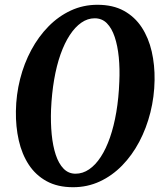

<svg xmlns="http://www.w3.org/2000/svg" viewBox="-20 -773 687 803"><path d="M285.5 10Q221 10 175 -15.2Q129 -40.5 100.2 -84.5Q71.5 -128.5 58.5 -186Q45.5 -243.5 46.5 -308Q47.5 -377 64 -442.2Q80.5 -507.5 110.8 -563.8Q141 -620 182.8 -662.5Q224.5 -705 276.2 -729Q328 -753 387.5 -753Q452.5 -753 498.2 -727.8Q544 -702.5 572.8 -658.5Q601.5 -614.5 614.5 -557.8Q627.5 -501 626.5 -438Q625.5 -368.5 609 -302.8Q592.5 -237 562.5 -180.2Q532.5 -123.5 490.8 -80.8Q449 -38 397.2 -14Q345.5 10 285.5 10ZM296 -46.5Q326 -46.5 352.8 -64.8Q379.5 -83 401.5 -116.8Q423.5 -150.5 440 -198Q456.5 -245.5 466.5 -304.5Q476.5 -363.5 479 -431Q481.5 -485.5 476.8 -533.5Q472 -581.5 459.8 -618.2Q447.5 -655 427 -675.8Q406.5 -696.5 376 -696.5Q346.5 -696.5 320.2 -678.2Q294 -660 272 -626.5Q250 -593 233.2 -545.8Q216.5 -498.5 206.5 -440.2Q196.5 -382 193.5 -315Q191.5 -259.5 196.2 -211Q201 -162.5 213.2 -125.5Q225.5 -88.5 246 -67.5Q266.5 -46.5 296 -46.5Z"/></svg>

Font: Merriweather 20pt
Style: Bold Italic
Weight: 700
Italic angle: -7.8°
Version: Version 2.101